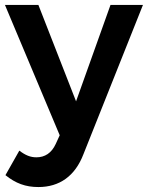

<svg xmlns="http://www.w3.org/2000/svg" viewBox="-27 -555 597 775"><path d="M310 67 550 -535H419L280 -146L128 -535H-7L214 -9L198 26C181 63 154 80 120 80C96 80 76 72 51 53L-5 152C36 185 76 200 128 200C213 200 276 156 310 67Z"/></svg>

Font: Montserrat_SPRD_medium Medium
Style: Regular
Weight: 400
Designer: Julieta Ulanovsky edited by Nelly Hempel
Foundry: Julieta Ulanovsky
Version: Version 4.000;PS 004.000;hotconv 1.0.88;makeotf.lib2.5.64775